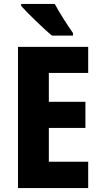

<svg xmlns="http://www.w3.org/2000/svg" viewBox="-20 -951 514 971"><path d="M257 -931H87V-921C118 -886 203 -803 243 -771H349V-784C326 -816 279 -889 257 -931ZM426 0V-133H227V-304H412V-436H227V-582H426V-714H71V0Z"/></svg>

Font: Noto Sans Sinhala UI Condensed ExtraBold
Style: Regular
Weight: 800
Width: 3
Designer: Jelle Bosma - Monotype Design Team
Foundry: Monotype Imaging Inc.
Version: Version 2.006